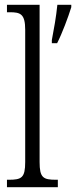

<svg xmlns="http://www.w3.org/2000/svg" viewBox="-20 -780 317 800"><path d="M9 0H221V-31H214C160 -31 145 -39 145 -105V-760H9V-729H21C65 -729 85 -722 85 -656V-105C85 -39 70 -31 16 -31H9ZM196 -613V-600H218C239 -641 264 -708 277 -750V-760H219C214 -710 205 -660 196 -613Z"/></svg>

Font: Noto Serif Devanagari ExtraCondensed Light
Style: Regular
Weight: 300
Width: 2
Designer: Universal Thirst, Indian Type Foundry and the Monotype Design Team
Foundry: Monotype Imaging Inc.
Version: Version 2.004